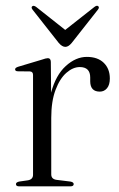

<svg xmlns="http://www.w3.org/2000/svg" viewBox="-20 -660 422 680"><path d="M160 -441 161 -332Q177.5 -394 213 -426.2Q248.5 -458.5 287.5 -458.5Q326 -458.5 347.5 -437.5Q369 -416.5 369 -382Q369 -359.5 359 -347.5Q349 -335.5 333.5 -335.5Q300 -335.5 299.5 -371.5V-385.5Q299.5 -422.5 262.5 -422.5Q238.5 -422.5 215.2 -402.2Q192 -382 176.8 -341.8Q161.5 -301.5 161.5 -242.5V-42.5Q161.5 -25.5 180.5 -23L229 -17Q241 -15 241 -8Q241 0 229 0H48Q36.5 0 36.5 -8Q36.5 -14.5 48 -17L79.5 -21.5Q97 -25 97 -41V-394.5Q97 -406.5 86 -407L42.5 -407.5Q33.5 -408 33.5 -414.5Q33.5 -420 44 -423.5L127.5 -448.5Q143 -454 149.5 -454Q159.5 -454 160 -441ZM234 -508Q222.5 -494 211.5 -494Q200 -494 188 -508L95.5 -625.5Q89 -634 94.5 -638Q99.5 -641.5 108 -635.5L211 -554L314.5 -635.5Q323 -642 328 -638Q333 -633.5 326.5 -625.5Z"/></svg>

Font: Fraunces 72pt Light
Style: Regular
Weight: 300
Version: Version 1.000;[0bf87f6ff]